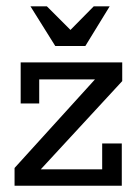

<svg xmlns="http://www.w3.org/2000/svg" viewBox="-20 -592 447 612"><path d="M368.2 0H26.4V-56.6L282.7 -338.9H105V-262.2H45.9V-393.1H369.6V-333.5L109.9 -52.2H305.7V-134.8H368.2ZM129.4 -571.8 204.6 -496.6 278.8 -571.8H329.6L252 -445.3H156.2L77.1 -571.8Z"/></svg>

Font: Rokkitt
Style: Regular
Weight: 400
Version: Version 1.2; ttfautohint (v1.5) -l 7 -r 28 -G 50 -x 13 -D la